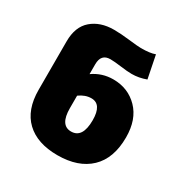

<svg xmlns="http://www.w3.org/2000/svg" viewBox="-114 -794 596 625"><g transform="rotate(30 184.0 -482.0)"><path d="M219 -564Q275 -564 312 -526Q349 -488 349 -421Q349 -342 305.5 -300.5Q262 -259 184 -259Q108 -259 66.5 -298.5Q25 -338 25 -413V-595Q25 -650 57 -677.5Q89 -705 140 -705Q166 -705 199.5 -701Q233 -697 245 -697Q280 -697 298 -704L315 -619Q288 -609 261 -609Q245 -609 219 -612.5Q193 -616 178 -616Q143 -616 143 -577V-540Q177 -564 219 -564ZM184 -348Q227 -348 227 -415Q227 -475 188 -475Q165 -475 143 -459V-412Q143 -348 184 -348Z"/></g></svg>

Font: FiraGO ExtraBold
Style: Regular
Weight: 800
Designer: bBox Type
Foundry: bBox Type GmbH
Version: Version 1.001;PS 001.001;hotconv 1.0.88;makeotf.lib2.5.64775